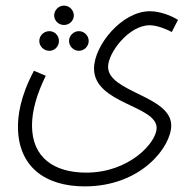

<svg xmlns="http://www.w3.org/2000/svg" viewBox="-20 -434 677 684"><path d="M208 -345C227 -345 243 -360 243 -379C243 -398 227 -414 208 -414C189 -414 173 -398 173 -379C173 -360 189 -345 208 -345ZM44 17C44 159 140 230 282 230C483 230 590 89 590 13C590 -93 365 -105 365 -196C365 -246 439 -344 513 -344C539 -344 571 -331 592 -320L614 -363C595 -376 552 -394 514 -394C414 -394 315 -272 315 -190C315 -64 538 -59 538 22C538 73 442 181 287 181C176 181 94 130 94 13C94 -39 111 -99 143 -164L101 -182C50 -87 44 -18 44 17ZM156 -253C175 -253 190 -269 190 -288C190 -307 175 -323 156 -323C136 -323 120 -307 120 -288C120 -269 136 -253 156 -253ZM261 -253C280 -253 296 -269 296 -288C296 -307 280 -323 261 -323C242 -323 226 -307 226 -288C226 -269 242 -253 261 -253Z"/></svg>

Font: Noto Sans Arabic UI XCn Lt
Style: Regular
Weight: 300
Width: 2
Designer: Monotype Design Team, Nadine Chahine and Nizar Qandah
Foundry: Monotype Imaging Inc.
Version: Version 2.010